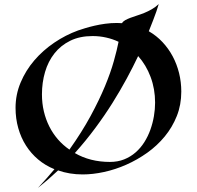

<svg xmlns="http://www.w3.org/2000/svg" viewBox="-20 -839 975 952"><path d="M767.1 -818.8Q762.2 -802.7 755.4 -782.2Q749 -764.6 739.7 -739.7Q730.5 -714.8 717.8 -684.1Q755.9 -662.1 785.6 -630.4Q815.4 -598.6 836.2 -559.8Q856.9 -521 867.9 -476.6Q878.9 -432.1 878.9 -384.8Q878.9 -319.3 856.7 -263.7Q834.5 -208 796.9 -162.4Q759.3 -116.7 710 -81.5Q660.6 -46.4 606.4 -22.5Q552.2 1.5 496.3 13.7Q440.4 25.9 390.1 25.9Q324.2 25.9 268.1 5.9Q243.7 28.8 219 50.3Q194.3 71.8 168 92.8Q189.9 68.8 210.7 45.7Q231.4 22.5 250 0Q205.1 -18.1 169.4 -48.1Q133.8 -78.1 108.9 -117.2Q84 -156.2 70.6 -203.6Q57.1 -251 57.1 -304.2Q57.1 -370.1 82.3 -429.9Q107.4 -489.7 150.1 -539.6Q192.9 -589.4 249 -627.4Q305.2 -665.5 367.2 -688Q381.3 -692.9 402.1 -699.2Q422.9 -705.6 448 -711.4Q473.1 -717.3 501.7 -721.2Q530.3 -725.1 560.1 -725.1Q565.9 -725.1 572 -724.6Q578.1 -724.1 585 -724.1Q589.8 -732.9 600.8 -739Q611.8 -745.1 626.7 -750.7Q641.6 -756.3 659.4 -762Q677.2 -767.6 695.8 -775.1Q714.4 -782.7 732.7 -793.2Q751 -803.7 767.1 -818.8ZM439 -660.2Q375.5 -660.2 328.4 -637Q281.2 -613.8 250 -574.2Q218.8 -534.7 203.4 -482.2Q188 -429.7 188 -371.1Q188 -326.7 197.5 -286.6Q207 -246.6 224.6 -211.7Q242.2 -176.8 267.3 -147.9Q292.5 -119.1 324.2 -97.2Q386.2 -184.6 429.2 -263.9Q472.2 -343.3 500.5 -411.6Q528.8 -480 544.4 -535.9Q560.1 -591.8 567.9 -631.8Q539.1 -645.5 506.6 -652.8Q474.1 -660.2 439 -660.2ZM524.9 -36.1Q564 -36.1 595.7 -48.8Q627.4 -61.5 652.3 -83.3Q677.2 -105 695.6 -134Q713.9 -163.1 725.6 -195.8Q737.3 -228.5 743.2 -262.9Q749 -297.4 749 -330.1Q749 -397.9 726.8 -457.3Q704.6 -516.6 665 -561Q640.1 -508.3 608.2 -449.2Q576.2 -390.1 537.4 -328.1Q498.5 -266.1 451.9 -203.4Q405.3 -140.6 351.1 -80.1Q388.7 -58.1 432.4 -47.1Q476.1 -36.1 524.9 -36.1Z"/></svg>

Font: Eagle Lake
Style: Regular
Weight: 400
Designer: Astigmatic (AOETI)
Foundry: Astigmatic (AOETI)
Version: Version 1.000